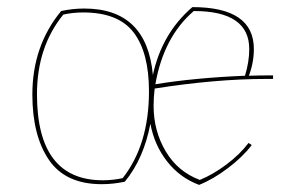

<svg xmlns="http://www.w3.org/2000/svg" viewBox="-20 -505 802 540"><path d="M266 13Q164 13 117.5 -55.5Q71 -124 71 -239Q71 -376 152 -474Q184 -481 217 -481Q393 -481 410 -294Q435 -411 521 -485Q694 -485 694 -367Q694 -329 680 -292Q708 -293 748 -293V-283Q738 -283 729 -283Q587 -283 415 -256Q412 -231 412 -207Q412 -137 446 -79.5Q480 -22 542 1Q579 -14 617 -42.5Q655 -71 679 -103L688 -97Q663 -64 621.5 -32.5Q580 -1 540 15Q486 -5 450 -51Q414 -97 403 -157Q384 -58 331 6Q299 13 266 13ZM269 2Q298 2 325 -4Q399 -98 399 -248Q399 -357 356 -413.5Q313 -470 214 -470Q185 -470 158 -464Q84 -373 84 -240Q84 2 269 2ZM681 -367Q681 -474 525 -474Q440 -401 417 -268Q526 -286 669 -292Q681 -331 681 -367Z"/></svg>

Font: Almendra Display
Style: Regular
Weight: 400
Designer: Ana Sanfelippo
Foundry: Ana Sanfelippo
Version: Version 1.004